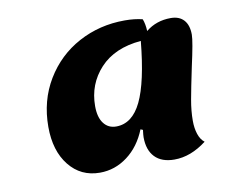

<svg xmlns="http://www.w3.org/2000/svg" viewBox="-57 -840 687 576"><g transform="rotate(-10 286.5 -551.5)"><path d="M529 -370Q481 -333 431 -333Q392 -333 371.5 -354.5Q351 -376 351 -415Q351 -421 353 -437L346 -440Q326 -390 288 -361.5Q250 -333 204 -333Q146 -333 110.5 -377.5Q75 -422 75 -495Q75 -575 113 -638Q151 -701 215 -735.5Q279 -770 356 -770Q386 -770 410 -764Q416 -749 417 -727Q449 -753 493 -753Q519 -753 533 -737.5Q547 -722 547 -693Q547 -673 530 -597Q517 -535 511 -501.5Q505 -468 505 -438Q505 -415 511 -397Q517 -379 529 -370ZM393 -701Q312 -694 268 -646.5Q224 -599 224 -532Q224 -498 238 -479.5Q252 -461 276 -461Q325 -461 353 -519Q381 -577 393 -701Z"/></g></svg>

Font: Lemonada SemiBold
Style: Regular
Weight: 600
Designer: Mohamed Gaber (Arabic) Eduardo Tunni (Latin)
Foundry: Kief Type Foundry
Version: Version 3.006